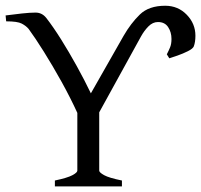

<svg xmlns="http://www.w3.org/2000/svg" viewBox="-20 -665 717 685"><path d="M175.8 0V-21Q220.2 -30.3 238 -39.8Q255.9 -49.3 255.9 -56.2V-262.2Q231.9 -314.9 200 -372.6Q168 -430.2 136.5 -480.5Q105 -530.8 82 -562Q72.8 -572.8 57.6 -580.8Q42.5 -588.9 2 -588.9L0 -609.9Q28.8 -613.8 57.9 -616.9Q86.9 -620.1 106.9 -620.1Q129.9 -620.1 145 -601.1Q169.4 -569.8 197.8 -524.7Q226.1 -479.5 253.9 -429.2Q281.7 -378.9 304.2 -332L420.9 -537.1Q446.8 -582 479 -613.3Q511.2 -644.5 569.3 -644.5Q615.2 -644.5 646.2 -612.5Q677.2 -580.6 677.2 -537.6Q677.2 -515.1 671.4 -499.5Q668 -491.2 650.4 -482.4Q632.8 -473.6 613.3 -466.8Q593.8 -460 584 -457L575.2 -471.2Q582 -484.4 586.9 -496.3Q591.8 -508.3 591.8 -525.9Q591.8 -550.3 579.8 -568.4Q567.9 -586.4 543.5 -586.4Q524.9 -586.4 509.5 -570.8Q494.1 -555.2 482.9 -534.7L334 -264.2V-56.2Q334 -49.8 351.6 -40Q369.1 -30.3 415 -21V0Z"/></svg>

Font: David Libre
Style: Regular
Weight: 400
Designer: Ismar David, J. Victor Gaultney, Annie Olsen and Meir Sadan
Foundry: Monotype Imaging Inc. & SIL International
Version: Version 1.100; ttfautohint (v1.8.4.7-5d5b)